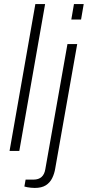

<svg xmlns="http://www.w3.org/2000/svg" viewBox="-20 -743 432 945"><path d="M27 0 154 -723H202L75 0ZM331 -647 344 -723H392L379 -647ZM151 182Q142 182 132.5 181Q123 180 114.5 178.5Q106 177 100 175L106 141H145Q170 141 184.5 128Q199 115 203 90L312 -526H360L252 85Q248 111 237 133.5Q226 156 205.5 169Q185 182 151 182Z"/></svg>

Font: Archivo SemiBold Thin
Style: Italic
Weight: 250
Italic angle: -10°
Version: Version 2.001